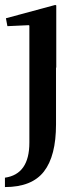

<svg xmlns="http://www.w3.org/2000/svg" viewBox="-20 -548 327 778"><path d="M97 -446 10 -442 4 -474 204 -528 208 -526V-274H207V-44Q207 84 158 147Q109 210 0 210V172Q99 158 99 30V-444Z"/></svg>

Font: Minipax
Style: Bold
Weight: 500
Designer: Raphaël Ronot, Igor Stepanchenko (Cyrillic)
Foundry: steppetype
Version: Version 1.002